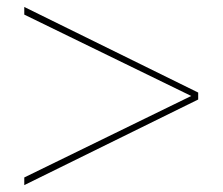

<svg xmlns="http://www.w3.org/2000/svg" viewBox="-20 -666 640 552"><path d="M549.8 -379.9 49.8 -133.8V-155.8L529.8 -390.1L49.8 -624V-646L549.8 -399.9Z"/></svg>

Font: Cooper Hewitt
Style: Thin
Weight: 701
Designer: Village Type and Design LLC
Foundry: Cooper Hewitt Smithsonian Design Museum
Version: 1.000